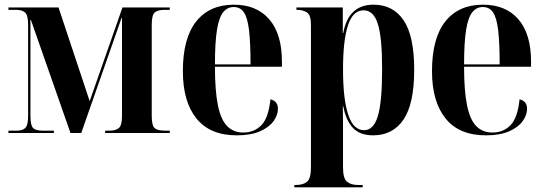

<svg xmlns="http://www.w3.org/2000/svg" viewBox="-20 -568 2325 820"><path d="M16 0V-10H51Q76 -10 88 -21.5Q100 -33 100 -73V-463Q100 -503 87 -514.5Q74 -526 49 -526H16V-536H230L363 -136L503 -536H705V-526H684Q653 -526 640.5 -514.5Q628 -503 628 -461V-74Q628 -33 640 -21.5Q652 -10 684 -10H705V0H429V-10H447Q476 -10 488.5 -22Q501 -34 501 -73V-491H499L327 0H281L112 -483H110V-75Q110 -33 121 -21.5Q132 -10 163 -10H210V0Z M991 10Q877 10 819 -62Q761 -134 761 -264Q761 -405 818 -476.5Q875 -548 979 -548Q1076 -548 1130 -485.5Q1184 -423 1184 -305V-283H898Q898 -181 910.5 -119Q923 -57 950 -29.5Q977 -2 1019 -2Q1066 -2 1096.5 -33.5Q1127 -65 1135 -144Q1167 -136 1167 -103Q1167 -77 1148.5 -51Q1130 -25 1091 -7.5Q1052 10 991 10ZM1050 -293Q1050 -386 1043.5 -439.5Q1037 -493 1021.5 -515.5Q1006 -538 978 -538Q951 -538 933 -515.5Q915 -493 906.5 -439.5Q898 -386 898 -293Z M1237 232V222H1244Q1275 222 1291.5 208Q1308 194 1308 147V-463Q1308 -505 1290 -515.5Q1272 -526 1250 -526H1246V-536H1444V-427H1446Q1468 -548 1575 -548Q1659 -548 1704 -481Q1749 -414 1749 -270Q1749 -125 1703.5 -57.5Q1658 10 1573 10Q1518 10 1488 -21Q1458 -52 1446 -114H1444Q1445 -80 1445 -45Q1445 -10 1445 25V147Q1445 194 1462 208Q1479 222 1509 222H1529V232ZM1535 -12Q1576 -12 1594 -73Q1612 -134 1612 -273Q1612 -409 1593.5 -466.5Q1575 -524 1533 -524Q1487 -524 1466 -459.5Q1445 -395 1445 -273Q1445 -145 1467 -78.5Q1489 -12 1535 -12Z M2055 10Q1941 10 1883 -62Q1825 -134 1825 -264Q1825 -405 1882 -476.5Q1939 -548 2043 -548Q2140 -548 2194 -485.5Q2248 -423 2248 -305V-283H1962Q1962 -181 1974.5 -119Q1987 -57 2014 -29.5Q2041 -2 2083 -2Q2130 -2 2160.5 -33.5Q2191 -65 2199 -144Q2231 -136 2231 -103Q2231 -77 2212.5 -51Q2194 -25 2155 -7.5Q2116 10 2055 10ZM2114 -293Q2114 -386 2107.5 -439.5Q2101 -493 2085.5 -515.5Q2070 -538 2042 -538Q2015 -538 1997 -515.5Q1979 -493 1970.5 -439.5Q1962 -386 1962 -293Z"/></svg>

Font: Noto Serif Display Condensed
Style: Bold
Weight: 700
Width: 3
Designer: Monotype Design Team
Foundry: Monotype Imaging Inc.
Version: Version 2.009